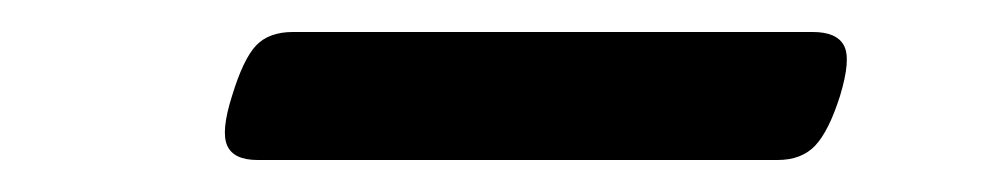

<svg xmlns="http://www.w3.org/2000/svg" viewBox="-20 -401 616 120"><path d="M141 -301Q126 -301 122 -310Q118 -319 125 -341Q132 -364 140 -372.5Q148 -381 163 -381H488Q503 -381 507.5 -372.5Q512 -364 505 -341Q498 -319 489.5 -310Q481 -301 466 -301Z"/></svg>

Font: Playwrite TZ
Style: Regular
Weight: 400
Designer: Veronika Burian, José Scaglione
Foundry: TypeTogether
Version: Version 1.002